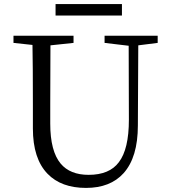

<svg xmlns="http://www.w3.org/2000/svg" viewBox="-20 -904 832 940"><path d="M401 16Q280 16 213 -53Q141 -127 141 -275V-391Q141 -587 139 -684L46 -694V-729H340V-694L227 -682Q226 -587 226 -391V-299Q226 -164 277 -103Q323 -48 414 -48Q516 -48 562 -110Q611 -174 611 -318L610 -680L492 -694V-729H752V-694L657 -682L655 -290Q655 -134 585 -56Q520 16 401 16ZM252 -828V-884H577V-828Z"/></svg>

Font: GenRyuMin TW R
Style: Regular
Weight: 400
Version: Version 1.501;PS 1;hotconv 16.6.51;makeotf.lib2.5.65220